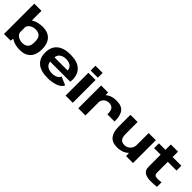

<svg xmlns="http://www.w3.org/2000/svg" viewBox="291 -2146 3514 3514"><g transform="rotate(45 2048.5 -388.5)"><path d="M54 0V-785H240V-535Q244.5 -538 249.5 -541.5Q340 -595.5 466.5 -595.5Q600.5 -595.5 673.2 -518.5Q746 -441.5 746 -296.5Q746 -152 673.2 -74Q600.5 4 466.5 4Q340 4 249.5 -49.5Q242 -54 235 -58.5L227.5 0ZM240 -361V-230Q244.5 -188 289 -156Q338.5 -120 405 -120Q476.5 -120 517 -158Q557.5 -196 557.5 -295.5Q557.5 -394.5 517 -432.5Q476.5 -470.5 405 -470.5Q338.5 -470.5 289 -434.5Q244.5 -402.5 240 -361Z M1186 6.5Q1007.5 6.5 917.2 -71Q827 -148.5 827 -293Q827 -439.5 917.5 -517.8Q1008 -596 1181.5 -596Q1361 -596 1447.8 -515.8Q1534.5 -435.5 1534.5 -295Q1534.5 -262.5 1530 -240H1008Q1018.5 -177.5 1054.5 -149.5Q1105 -110 1186.5 -110Q1224.5 -110 1259.2 -120Q1294 -130 1318.2 -149.2Q1342.5 -168.5 1349 -196L1510 -128Q1499.5 -94 1468.2 -68.8Q1437 -43.5 1391.5 -26.8Q1346 -10 1293 -1.8Q1240 6.5 1186 6.5ZM1008.5 -351.5H1351Q1346.5 -414 1306 -446Q1260 -481.5 1182 -481.5Q1104.5 -481.5 1054.5 -441.5Q1019 -413.5 1008.5 -351.5Z M1649 0V-590.5H1835V0ZM1649 -773H1835V-649H1649Z M2433.5 -298Q2433.5 -399.5 2400 -435Q2366.5 -470.5 2309 -470.5Q2242.5 -470.5 2202 -430Q2168 -395.5 2163 -351.5V0H1977.5V-590.5H2158L2160.5 -523.5Q2164 -527 2168.5 -530.5Q2246 -595.5 2375.5 -595.5Q2507.5 -595.5 2563.2 -524.2Q2619 -453 2619 -298Z M3215 0 3211 -78.5Q3124.5 5 2983.5 5Q2856.5 5 2796.8 -68.5Q2737 -142 2737 -278V-590.5H2922.5V-289Q2922.5 -192.5 2955 -156.2Q2987.5 -120 3050 -120Q3116.5 -120 3163.5 -168Q3203.5 -209.5 3209 -270.5V-590.5H3394.5V0Z M3858 8Q3760.5 8 3702 -28Q3643.5 -64 3643.5 -155V-465.5H3475V-590.5H3643.5V-730H3829V-590.5H4055V-465.5H3829V-197.5Q3829 -145 3850.2 -128.5Q3871.5 -112 3916.5 -112Q3956 -112.5 4013 -121V-1.5Q3921.5 8 3858 8Z"/></g></svg>

Font: Anybody ExtraExpanded Regular
Style: Bold
Weight: 700
Width: 8
Designer: Tyler Finck
Foundry: Etcetera Type Company
Version: Version 1.010; ttfautohint (v1.8.3) -l 8 -r 50 -G 200 -x 14 